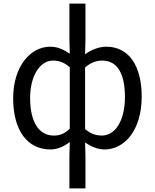

<svg xmlns="http://www.w3.org/2000/svg" viewBox="-20 -816 860 1065"><path d="M365 229H454V54L452 -26C487 -1 525 13 560 13C671 13 766 -94 766 -280C766 -448 697 -557 569 -557C529 -557 487 -540 452 -515L454 -597V-796H365V-597L367 -518C335 -540 301 -557 259 -557C148 -557 53 -447 53 -271C53 -90 134 13 259 13C301 13 337 -5 367 -28L365 54ZM278 -64C195 -64 147 -141 147 -272C147 -396 202 -480 274 -480C306 -480 337 -470 367 -443V-102C337 -73 310 -64 278 -64ZM544 -64C519 -64 485 -71 452 -100V-442C486 -471 518 -480 547 -480C635 -480 673 -400 673 -279C673 -145 619 -64 544 -64Z"/></svg>

Font: Noto Sans Mono CJK SC
Style: Regular
Weight: 400
Designer: Ryoko NISHIZUKA 西塚涼子 (kana, bopomofo & ideographs); Paul D. Hunt (Latin, Greek & Cyrillic); Sandoll Communications 산돌커뮤니
Foundry: Adobe
Version: Version 2.004;hotconv 1.0.118;makeotfexe 2.5.65603